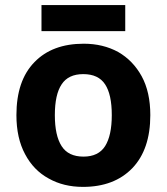

<svg xmlns="http://www.w3.org/2000/svg" viewBox="-20 -729 659 759"><path d="M574.2 -273.9Q574.2 -138.2 502.9 -64Q431.2 9.8 308.1 9.8Q231 9.8 172.4 -23.4Q112.8 -55.7 79.1 -119.6Q44.9 -183.1 44.9 -273.9Q44.9 -410.6 116.2 -483.4Q186.5 -556.2 311 -556.2Q387.2 -556.2 447.3 -523.4Q505.9 -489.7 540 -427.7Q574.2 -365.2 574.2 -273.9ZM196.8 -273.9Q196.8 -192.9 223.6 -151.4Q250 -109.9 310.1 -109.9Q369.1 -109.9 395.5 -151.4Q421.9 -193.4 421.9 -273.9Q421.9 -355.5 395.5 -395.5Q369.1 -436 309.1 -436Q250 -436 223.6 -395.5Q196.8 -355.5 196.8 -273.9ZM475.1 -709V-606H144V-709Z"/></svg>

Font: Droid Sans Thai
Style: Bold
Weight: 700
Designer: Steve Matteson
Foundry: Ascender Corporation
Version: Version 1.00